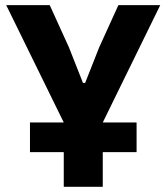

<svg xmlns="http://www.w3.org/2000/svg" viewBox="-20 -718 640 738"><path d="M95.2 -247.2V-133.2H225.1V0H375V-133.2H505V-247.2H375L595.9 -698.2H435L361.2 -535.9L307.2 -399.1H299L245 -535.9L171.2 -698.2H3.9L225.1 -247.2Z"/></svg>

Font: Margiela Mono Bold
Style: Regular
Weight: 700
Designer: Mike Abbink, Paul van der Laan, Pieter van Rosmalen
Foundry: Bold Monday
Version: Version 2.003 2021